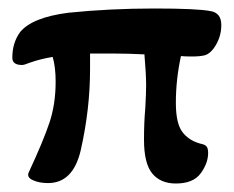

<svg xmlns="http://www.w3.org/2000/svg" viewBox="-20 -423 552 452"><path d="M319 -94Q319 -135 322 -168Q324 -204 324 -222Q324 -249 320 -295Q280 -297 246 -297H192V-260Q192 -166 170 -69Q152 8 93 8Q72 8 57 1Q42 -6 48 -18Q82 -91 96.5 -134.5Q111 -178 111 -231Q111 -265 104 -289Q74 -284 49 -275Q37 -270 32 -270Q9 -270 9 -287Q9 -322 27 -347Q55 -382 141 -393Q238 -403 344 -403Q443 -403 475 -397Q501 -393 501 -364Q501 -334 483 -309Q473 -296 462.5 -293Q452 -290 431 -290Q416 -290 406 -291Q394 -236 394 -181Q394 -134 408.5 -113.5Q423 -93 451 -85Q462 -83 466 -78.5Q470 -74 470 -63Q470 -39 452.5 -15Q435 9 394 9Q358 9 338.5 -14.5Q319 -38 319 -94Z"/></svg>

Font: AkayaTelivigala
Style: Regular
Weight: 400
Designer: Vaishnavi Murthy Yerkadithaya ( vaishnavimurthy@gmail.com ), Juan Luis Blanco Aristondo ( juan@blancoletters.com )
Version: Version 1.000